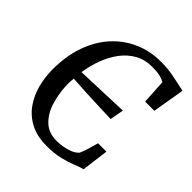

<svg xmlns="http://www.w3.org/2000/svg" viewBox="-205 -891 1037 1037"><g transform="rotate(45 314.0 -372.5)"><path d="M316.5 7.5Q243.5 7.5 192 -19Q140.5 -45.5 108.2 -90.8Q76 -136 61 -192.2Q46 -248.5 46 -307.5Q46 -411 75.2 -493.2Q104.5 -575.5 157 -633Q209.5 -690.5 279.5 -721Q349.5 -751.5 431 -751.5Q487.5 -751.5 533.8 -741.5Q580 -731.5 624 -722.5L593 -538.5H522.5L514.5 -679Q500 -687 477.8 -692.8Q455.5 -698.5 416 -698.5Q361.5 -698.5 319 -674.8Q276.5 -651 245.5 -609.8Q214.5 -568.5 195 -516.5Q175.5 -464.5 167 -408L472 -419L457.5 -340Q426 -341 375 -343Q324 -345 267.2 -347.5Q210.5 -350 162.5 -353.5Q159.5 -329 160 -303Q162 -238.5 179.8 -180.8Q197.5 -123 235.2 -86.5Q273 -50 335 -50Q355.5 -50 380.8 -54Q406 -58 429.8 -67.5Q453.5 -77 468 -93.5Q478 -116.5 486.2 -144Q494.5 -171.5 502 -199.5H566L546 -45Q524 -39.5 492.8 -26.8Q461.5 -14 418 -3.2Q374.5 7.5 316.5 7.5Z"/></g></svg>

Font: Merriweather
Style: Italic
Weight: 400
Italic angle: -7.8°
Designer: Eben Sorkin
Foundry: Eben Sorkin
Version: Version 2.100